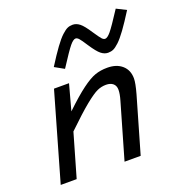

<svg xmlns="http://www.w3.org/2000/svg" viewBox="-132 -849 905 962"><g transform="rotate(-20 320.5 -368.0)"><path d="M397 -610.8Q375 -645 366.2 -654.5Q357.4 -664.1 349.1 -664.1Q336.9 -664.1 318.1 -641.4Q299.3 -618.7 248 -539.1L198.2 -566.9Q232.9 -622.1 257.6 -655.8Q282.2 -689.5 300.5 -706.3Q318.8 -723.1 331.1 -728.5Q343.3 -733.9 358.9 -733.9Q377.9 -733.9 395.8 -720Q413.6 -706.1 440.9 -664.1Q463.4 -630.4 471.9 -621.1Q480.5 -611.8 488.8 -611.8Q501 -611.8 519.8 -634.3Q538.6 -656.7 589.8 -735.8L641.1 -710Q606.4 -654.8 581.5 -620.6Q556.6 -586.4 538.1 -569.1Q519.5 -551.8 507.1 -546.4Q494.6 -541 479 -541Q460 -541 442.1 -555.2Q424.3 -569.3 397 -610.8ZM242.2 -464.8 205.1 -328.1Q269 -389.2 311.3 -420.4Q353.5 -451.7 382.8 -461.9Q412.1 -472.2 448.2 -472.2Q497.6 -472.2 526.9 -446.3Q556.2 -420.4 556.2 -376Q556.2 -351.1 541 -296.9L455.1 0H369.1L454.1 -293.9Q463.9 -327.1 463.9 -349.1Q463.9 -371.1 450.2 -382.6Q436.5 -394 413.1 -394Q388.7 -394 365.7 -383.8Q342.8 -373.5 298.8 -337.9Q254.9 -302.2 180.2 -230L113.8 0H28.8L162.1 -464.8Z"/></g></svg>

Font: IntelOne Mono
Style: Italic
Weight: 400
Italic angle: -16°
Designer: Fred Shallcrass
Foundry: Frere-Jones Type LLC
Version: Version 1.200;hotconv 1.1.0;makeotfexe 2.6.0;FJTRelease1.2